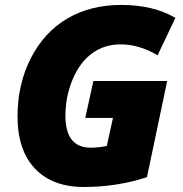

<svg xmlns="http://www.w3.org/2000/svg" viewBox="-20 -745 738 775"><path d="M356.9 -418H654.8L573.2 -29.8Q451.2 9.8 318.8 9.8Q191.4 9.8 121.1 -64.5Q50.8 -138.7 50.8 -274.9Q50.8 -405.3 104.5 -510.3Q158.2 -615.2 251.7 -670.2Q345.2 -725.1 469.2 -725.1Q599.1 -725.1 688 -672.9L616.2 -522Q541.5 -565.9 466.8 -565.9Q402.3 -565.9 352.8 -530.5Q303.2 -495.1 273.7 -425.8Q244.1 -356.4 244.1 -277.8Q244.1 -148.9 346.2 -148.9Q377 -148.9 411.1 -155.8L436 -269H324.2Z"/></svg>

Font: TypoPRO Open Sans
Style: Italic
Weight: 800
Italic angle: -12°
Foundry: Ascender Corporation
Version: Version 1.10